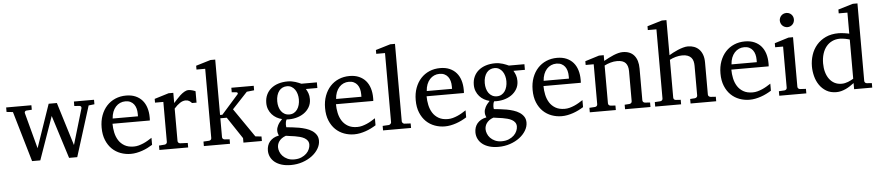

<svg xmlns="http://www.w3.org/2000/svg" viewBox="-49 -1084 7614 1661"><g transform="rotate(-5 3757.5 -254.0)"><path d="M722.2 -437 585 0H514.2L396 -374L264.2 0H192.9L64.9 -437L9.8 -442.9V-481.9H229V-442.9L182.1 -439.9Q173.8 -439 169.2 -432.6Q164.6 -426.3 167 -418L250 -106.9L378.9 -481.9H450.2L565.9 -106.9L658.2 -418Q660.6 -425.8 656.5 -432.4Q652.3 -439 644 -439.9L598.1 -442.9V-481.9H772.9V-442.9Z M1239.3 -49.8Q1218.3 -36.6 1195.6 -25.4Q1172.9 -14.2 1148.7 -5.9Q1124.5 2.4 1099.6 7.3Q1074.7 12.2 1049.3 12.2Q1003.9 12.2 961.9 -3.2Q919.9 -18.6 887.9 -49.3Q856 -80.1 836.7 -126.7Q817.4 -173.3 817.4 -235.8Q817.4 -294.4 835 -342Q852.5 -389.6 883.8 -423.6Q915 -457.5 958 -475.8Q1001 -494.1 1052.2 -494.1Q1098.6 -494.1 1133.8 -478.8Q1168.9 -463.4 1192.4 -436.3Q1215.8 -409.2 1227.5 -371.3Q1239.3 -333.5 1239.3 -289.1V-275.9Q1239.3 -268.1 1238.3 -261.2H914.1Q914.1 -223.1 922.1 -185.1Q930.2 -147 949.2 -116.7Q968.3 -86.4 1000.5 -67.6Q1032.7 -48.8 1081.1 -48.8Q1102.5 -48.8 1123.5 -54.4Q1144.5 -60.1 1164.8 -68.8Q1185.1 -77.6 1203.6 -88.6Q1222.2 -99.6 1239.3 -110.8ZM1139.2 -328.1Q1139.2 -353 1133.3 -374.3Q1127.4 -395.5 1115.5 -411.1Q1103.5 -426.8 1085.2 -435.8Q1066.9 -444.8 1042 -444.8Q1017.1 -444.8 995.6 -435.3Q974.1 -425.8 957.8 -407.7Q941.4 -389.6 931.4 -364Q921.4 -338.4 919.4 -306.2H1139.2Z M1615.2 -379.9Q1605.5 -391.1 1592.8 -399.2Q1580.1 -407.2 1561.5 -407.2Q1537.1 -407.2 1512.2 -390.9Q1487.3 -374.5 1461.4 -345.2V-64Q1461.4 -54.7 1467.3 -48.8Q1473.1 -43 1482.4 -42L1548.3 -39.1V0H1298.3V-38.1L1347.7 -42Q1356.4 -43 1362.5 -48.8Q1368.7 -54.7 1368.7 -64V-411.1H1296.4V-443.8L1420.4 -481.9H1461.4V-393.1Q1472.2 -404.8 1487.5 -422.1Q1502.9 -439.5 1520.5 -455.6Q1538.1 -471.7 1556.9 -482.9Q1575.7 -494.1 1593.3 -494.1Q1601.1 -494.1 1609.9 -492.7Q1618.7 -491.2 1627 -489Q1635.3 -486.8 1642.3 -484.1Q1649.4 -481.4 1654.3 -479V-379.9Z M2028.3 0V-39.1L1903.3 -227.1H1847.7V-64Q1847.7 -54.7 1853.5 -48.8Q1859.4 -43 1868.7 -42L1911.6 -39.1V0H1684.6V-39.1L1733.4 -42Q1742.7 -43 1748.5 -48.8Q1754.4 -54.7 1754.4 -64V-665H1678.7V-698.2L1806.6 -736.8H1847.7V-255.9H1867.7L2014.6 -421.9Q2018.6 -426.8 2015.9 -432.4Q2013.2 -438 2006.3 -439L1965.3 -442.9V-481.9H2159.7V-442.9L2095.7 -436L1963.4 -294.9L2135.7 -44.9L2188.5 -39.1V0Z M2594.7 66.9Q2594.7 46.4 2584.5 32Q2574.2 17.6 2557.4 8.3Q2540.5 -1 2519.3 -6.6Q2498 -12.2 2476.3 -15.9Q2454.6 -19.5 2434.1 -21.7Q2413.6 -23.9 2398.9 -26.9Q2377 -19 2362.3 -8.1Q2347.7 2.9 2338.9 15.6Q2330.1 28.3 2326.4 41.5Q2322.8 54.7 2322.8 66.9Q2322.8 85 2330.6 105.5Q2338.4 126 2354.5 143.1Q2370.6 160.2 2395.3 171.6Q2419.9 183.1 2453.6 183.1Q2489.3 183.1 2515.9 171.6Q2542.5 160.2 2560.1 143.1Q2577.6 126 2586.2 105.5Q2594.7 85 2594.7 66.9ZM2538.6 -331.1Q2538.6 -354.5 2532.5 -376.7Q2526.4 -398.9 2514.6 -415.8Q2502.9 -432.6 2485.6 -442.9Q2468.3 -453.1 2445.8 -453.1Q2424.8 -453.1 2407.2 -444.8Q2389.6 -436.5 2377.2 -420.7Q2364.7 -404.8 2357.7 -381.8Q2350.6 -358.9 2350.6 -330.1Q2350.6 -305.2 2356.7 -283Q2362.8 -260.7 2374.8 -244.1Q2386.7 -227.5 2404.5 -217.8Q2422.4 -208 2445.8 -208Q2468.3 -208 2485.6 -217.8Q2502.9 -227.5 2514.6 -244.1Q2526.4 -260.7 2532.5 -283.2Q2538.6 -305.7 2538.6 -331.1ZM2606.9 -415Q2618.2 -397 2626 -375.7Q2633.8 -354.5 2633.8 -325.2Q2633.8 -285.6 2615.7 -254.9Q2597.7 -224.1 2567.6 -203.6Q2537.6 -183.1 2498.8 -173.6Q2460 -164.1 2418 -167Q2412.1 -157.2 2409.9 -146Q2407.7 -134.8 2407.5 -125Q2407.2 -115.2 2408.2 -108.2Q2409.2 -101.1 2409.7 -100.1Q2432.1 -97.7 2460.9 -94.7Q2489.7 -91.8 2519.8 -86.2Q2549.8 -80.6 2578.9 -71.3Q2607.9 -62 2630.4 -47.1Q2652.8 -32.2 2666.7 -11Q2680.7 10.3 2680.7 40Q2680.7 75.7 2660.4 109.6Q2640.1 143.6 2605 170.2Q2569.8 196.8 2522.5 212.9Q2475.1 229 2420.9 229Q2376 229 2341.1 218.3Q2306.2 207.5 2282.2 188.5Q2258.3 169.4 2245.6 143.3Q2232.9 117.2 2232.9 86.9Q2232.9 64.9 2239.3 45.2Q2245.6 25.4 2258.8 9.5Q2272 -6.3 2291.7 -17.8Q2311.5 -29.3 2338.9 -34.2Q2335.9 -42 2334 -47.1Q2332 -52.2 2330.8 -56.9Q2329.6 -61.5 2329.1 -66.7Q2328.6 -71.8 2328.6 -80.1Q2328.6 -99.6 2340.6 -123.3Q2352.5 -147 2378.9 -173.8Q2354 -179.7 2331.5 -192.4Q2309.1 -205.1 2292 -224.4Q2274.9 -243.7 2264.9 -268.8Q2254.9 -293.9 2254.9 -324.2Q2254.9 -363.8 2269.5 -395.3Q2284.2 -426.8 2310.5 -448.7Q2336.9 -470.7 2373.8 -482.4Q2410.6 -494.1 2455.6 -494.1Q2473.1 -494.1 2490 -491.2Q2506.8 -488.3 2521.7 -483.6Q2536.6 -479 2549.3 -473.6Q2562 -468.3 2571.8 -463.9H2706.5V-415Z M3179.7 -49.8Q3158.7 -36.6 3136 -25.4Q3113.3 -14.2 3089.1 -5.9Q3064.9 2.4 3040 7.3Q3015.1 12.2 2989.7 12.2Q2944.3 12.2 2902.3 -3.2Q2860.4 -18.6 2828.4 -49.3Q2796.4 -80.1 2777.1 -126.7Q2757.8 -173.3 2757.8 -235.8Q2757.8 -294.4 2775.4 -342Q2793 -389.6 2824.2 -423.6Q2855.5 -457.5 2898.4 -475.8Q2941.4 -494.1 2992.7 -494.1Q3039.1 -494.1 3074.2 -478.8Q3109.4 -463.4 3132.8 -436.3Q3156.2 -409.2 3168 -371.3Q3179.7 -333.5 3179.7 -289.1V-275.9Q3179.7 -268.1 3178.7 -261.2H2854.5Q2854.5 -223.1 2862.5 -185.1Q2870.6 -147 2889.6 -116.7Q2908.7 -86.4 2940.9 -67.6Q2973.1 -48.8 3021.5 -48.8Q3043 -48.8 3064 -54.4Q3085 -60.1 3105.2 -68.8Q3125.5 -77.6 3144 -88.6Q3162.6 -99.6 3179.7 -110.8ZM3079.6 -328.1Q3079.6 -353 3073.7 -374.3Q3067.9 -395.5 3055.9 -411.1Q3043.9 -426.8 3025.6 -435.8Q3007.3 -444.8 2982.4 -444.8Q2957.5 -444.8 2936 -435.3Q2914.6 -425.8 2898.2 -407.7Q2881.8 -389.6 2871.8 -364Q2861.8 -338.4 2859.9 -306.2H3079.6Z M3240.7 0V-39.1L3293.9 -42Q3300.8 -42 3308.3 -49.1Q3315.9 -56.2 3315.9 -63V-665H3239.7V-698.2L3367.7 -736.8H3408.7V-63Q3408.7 -56.2 3415.8 -49.1Q3422.9 -42 3429.7 -42L3483.9 -39.1V0Z M3966.8 -49.8Q3945.8 -36.6 3923.1 -25.4Q3900.4 -14.2 3876.2 -5.9Q3852.1 2.4 3827.1 7.3Q3802.2 12.2 3776.9 12.2Q3731.4 12.2 3689.5 -3.2Q3647.5 -18.6 3615.5 -49.3Q3583.5 -80.1 3564.2 -126.7Q3544.9 -173.3 3544.9 -235.8Q3544.9 -294.4 3562.5 -342Q3580.1 -389.6 3611.3 -423.6Q3642.6 -457.5 3685.5 -475.8Q3728.5 -494.1 3779.8 -494.1Q3826.2 -494.1 3861.3 -478.8Q3896.5 -463.4 3919.9 -436.3Q3943.4 -409.2 3955.1 -371.3Q3966.8 -333.5 3966.8 -289.1V-275.9Q3966.8 -268.1 3965.8 -261.2H3641.6Q3641.6 -223.1 3649.7 -185.1Q3657.7 -147 3676.8 -116.7Q3695.8 -86.4 3728 -67.6Q3760.3 -48.8 3808.6 -48.8Q3830.1 -48.8 3851.1 -54.4Q3872.1 -60.1 3892.3 -68.8Q3912.6 -77.6 3931.2 -88.6Q3949.7 -99.6 3966.8 -110.8ZM3866.7 -328.1Q3866.7 -353 3860.8 -374.3Q3855 -395.5 3843 -411.1Q3831.1 -426.8 3812.7 -435.8Q3794.4 -444.8 3769.5 -444.8Q3744.6 -444.8 3723.1 -435.3Q3701.7 -425.8 3685.3 -407.7Q3668.9 -389.6 3658.9 -364Q3648.9 -338.4 3647 -306.2H3866.7Z M4397 66.9Q4397 46.4 4386.7 32Q4376.5 17.6 4359.6 8.3Q4342.8 -1 4321.5 -6.6Q4300.3 -12.2 4278.6 -15.9Q4256.8 -19.5 4236.3 -21.7Q4215.8 -23.9 4201.2 -26.9Q4179.2 -19 4164.6 -8.1Q4149.9 2.9 4141.1 15.6Q4132.3 28.3 4128.7 41.5Q4125 54.7 4125 66.9Q4125 85 4132.8 105.5Q4140.6 126 4156.7 143.1Q4172.9 160.2 4197.5 171.6Q4222.2 183.1 4255.9 183.1Q4291.5 183.1 4318.1 171.6Q4344.7 160.2 4362.3 143.1Q4379.9 126 4388.4 105.5Q4397 85 4397 66.9ZM4340.8 -331.1Q4340.8 -354.5 4334.7 -376.7Q4328.6 -398.9 4316.9 -415.8Q4305.2 -432.6 4287.8 -442.9Q4270.5 -453.1 4248 -453.1Q4227.1 -453.1 4209.5 -444.8Q4191.9 -436.5 4179.4 -420.7Q4167 -404.8 4159.9 -381.8Q4152.8 -358.9 4152.8 -330.1Q4152.8 -305.2 4158.9 -283Q4165 -260.7 4177 -244.1Q4189 -227.5 4206.8 -217.8Q4224.6 -208 4248 -208Q4270.5 -208 4287.8 -217.8Q4305.2 -227.5 4316.9 -244.1Q4328.6 -260.7 4334.7 -283.2Q4340.8 -305.7 4340.8 -331.1ZM4409.2 -415Q4420.4 -397 4428.2 -375.7Q4436 -354.5 4436 -325.2Q4436 -285.6 4418 -254.9Q4399.9 -224.1 4369.9 -203.6Q4339.8 -183.1 4301 -173.6Q4262.2 -164.1 4220.2 -167Q4214.4 -157.2 4212.2 -146Q4210 -134.8 4209.7 -125Q4209.5 -115.2 4210.4 -108.2Q4211.4 -101.1 4211.9 -100.1Q4234.4 -97.7 4263.2 -94.7Q4292 -91.8 4322 -86.2Q4352.1 -80.6 4381.1 -71.3Q4410.2 -62 4432.6 -47.1Q4455.1 -32.2 4469 -11Q4482.9 10.3 4482.9 40Q4482.9 75.7 4462.6 109.6Q4442.4 143.6 4407.2 170.2Q4372.1 196.8 4324.7 212.9Q4277.3 229 4223.1 229Q4178.2 229 4143.3 218.3Q4108.4 207.5 4084.5 188.5Q4060.5 169.4 4047.9 143.3Q4035.2 117.2 4035.2 86.9Q4035.2 64.9 4041.5 45.2Q4047.9 25.4 4061 9.5Q4074.2 -6.3 4094 -17.8Q4113.8 -29.3 4141.1 -34.2Q4138.2 -42 4136.2 -47.1Q4134.3 -52.2 4133.1 -56.9Q4131.8 -61.5 4131.3 -66.7Q4130.9 -71.8 4130.9 -80.1Q4130.9 -99.6 4142.8 -123.3Q4154.8 -147 4181.2 -173.8Q4156.2 -179.7 4133.8 -192.4Q4111.3 -205.1 4094.2 -224.4Q4077.1 -243.7 4067.1 -268.8Q4057.1 -293.9 4057.1 -324.2Q4057.1 -363.8 4071.8 -395.3Q4086.4 -426.8 4112.8 -448.7Q4139.2 -470.7 4176 -482.4Q4212.9 -494.1 4257.8 -494.1Q4275.4 -494.1 4292.2 -491.2Q4309.1 -488.3 4324 -483.6Q4338.9 -479 4351.6 -473.6Q4364.3 -468.3 4374 -463.9H4508.8V-415Z M4981.9 -49.8Q4960.9 -36.6 4938.2 -25.4Q4915.5 -14.2 4891.4 -5.9Q4867.2 2.4 4842.3 7.3Q4817.4 12.2 4792 12.2Q4746.6 12.2 4704.6 -3.2Q4662.6 -18.6 4630.6 -49.3Q4598.6 -80.1 4579.3 -126.7Q4560.1 -173.3 4560.1 -235.8Q4560.1 -294.4 4577.6 -342Q4595.2 -389.6 4626.5 -423.6Q4657.7 -457.5 4700.7 -475.8Q4743.7 -494.1 4794.9 -494.1Q4841.3 -494.1 4876.5 -478.8Q4911.6 -463.4 4935.1 -436.3Q4958.5 -409.2 4970.2 -371.3Q4981.9 -333.5 4981.9 -289.1V-275.9Q4981.9 -268.1 4981 -261.2H4656.7Q4656.7 -223.1 4664.8 -185.1Q4672.9 -147 4691.9 -116.7Q4710.9 -86.4 4743.2 -67.6Q4775.4 -48.8 4823.7 -48.8Q4845.2 -48.8 4866.2 -54.4Q4887.2 -60.1 4907.5 -68.8Q4927.7 -77.6 4946.3 -88.6Q4964.8 -99.6 4981.9 -110.8ZM4881.8 -328.1Q4881.8 -353 4876 -374.3Q4870.1 -395.5 4858.2 -411.1Q4846.2 -426.8 4827.9 -435.8Q4809.6 -444.8 4784.7 -444.8Q4759.8 -444.8 4738.3 -435.3Q4716.8 -425.8 4700.4 -407.7Q4684.1 -389.6 4674.1 -364Q4664.1 -338.4 4662.1 -306.2H4881.8Z M5342.3 0V-39.1L5384.3 -42Q5393.1 -43 5399.2 -48.8Q5405.3 -54.7 5405.3 -64V-324.2Q5405.3 -371.6 5383.3 -396.2Q5361.3 -420.9 5309.1 -420.9Q5280.3 -420.9 5252.4 -412.8Q5224.6 -404.8 5199.2 -392.1V-64Q5199.2 -54.7 5205.1 -48.8Q5210.9 -43 5220.2 -42L5262.2 -39.1V0H5036.1V-39.1L5085 -42Q5094.2 -43 5100.1 -48.8Q5106 -54.7 5106 -64V-411.1H5036.1V-443.8L5158.2 -481.9H5199.2V-432.1Q5220.2 -443.8 5241.9 -455.1Q5263.7 -466.3 5285.2 -475.1Q5306.6 -483.9 5326.7 -489Q5346.7 -494.1 5364.3 -494.1Q5429.7 -494.1 5463.9 -453.6Q5498 -413.1 5498 -339.8V-64Q5498 -54.7 5504.2 -48.8Q5510.3 -43 5519 -42L5563 -39.1V0Z M5911.1 0V-39.1L5952.1 -42Q5960.9 -43 5967.5 -48.8Q5974.1 -54.7 5974.1 -64V-321.8Q5974.1 -343.3 5969.5 -361.3Q5964.8 -379.4 5953.4 -392.6Q5941.9 -405.8 5922.9 -413.3Q5903.8 -420.9 5875 -420.9Q5861.8 -420.9 5847.2 -418.7Q5832.5 -416.5 5818.1 -412.6Q5803.7 -408.7 5790.3 -403.3Q5776.9 -397.9 5766.1 -392.1V-64Q5766.1 -54.7 5771.5 -48.8Q5776.9 -43 5786.1 -42L5829.1 -39.1V0H5604V-39.1L5651.9 -42Q5661.1 -43 5667 -48.8Q5672.9 -54.7 5672.9 -64V-665H5598.1V-698.2L5726.1 -736.8H5766.1V-432.1Q5779.8 -440.4 5799.8 -451.2Q5819.8 -461.9 5842.5 -471.4Q5865.2 -481 5888.4 -487.5Q5911.6 -494.1 5931.2 -494.1Q5960 -494.1 5984.6 -484.9Q6009.3 -475.6 6027.6 -457Q6045.9 -438.5 6056.4 -409.9Q6066.9 -381.3 6066.9 -342.8V-64Q6066.9 -54.7 6073.5 -48.8Q6080.1 -43 6088.9 -42L6133.8 -39.1V0Z M6613.3 -49.8Q6592.3 -36.6 6569.6 -25.4Q6546.9 -14.2 6522.7 -5.9Q6498.5 2.4 6473.6 7.3Q6448.7 12.2 6423.3 12.2Q6377.9 12.2 6335.9 -3.2Q6293.9 -18.6 6262 -49.3Q6230 -80.1 6210.7 -126.7Q6191.4 -173.3 6191.4 -235.8Q6191.4 -294.4 6209 -342Q6226.6 -389.6 6257.8 -423.6Q6289.1 -457.5 6332 -475.8Q6375 -494.1 6426.3 -494.1Q6472.7 -494.1 6507.8 -478.8Q6543 -463.4 6566.4 -436.3Q6589.8 -409.2 6601.6 -371.3Q6613.3 -333.5 6613.3 -289.1V-275.9Q6613.3 -268.1 6612.3 -261.2H6288.1Q6288.1 -223.1 6296.1 -185.1Q6304.2 -147 6323.2 -116.7Q6342.3 -86.4 6374.5 -67.6Q6406.7 -48.8 6455.1 -48.8Q6476.6 -48.8 6497.6 -54.4Q6518.6 -60.1 6538.8 -68.8Q6559.1 -77.6 6577.6 -88.6Q6596.2 -99.6 6613.3 -110.8ZM6513.2 -328.1Q6513.2 -353 6507.3 -374.3Q6501.5 -395.5 6489.5 -411.1Q6477.5 -426.8 6459.2 -435.8Q6440.9 -444.8 6416 -444.8Q6391.1 -444.8 6369.6 -435.3Q6348.1 -425.8 6331.8 -407.7Q6315.4 -389.6 6305.4 -364Q6295.4 -338.4 6293.5 -306.2H6513.2Z M6681.6 0V-39.1L6730.5 -42Q6739.7 -43 6745.6 -48.8Q6751.5 -54.7 6751.5 -64V-420.9H6682.6V-456.1L6804.7 -494.1H6844.2V-64Q6844.2 -54.7 6850.3 -48.8Q6856.4 -43 6865.2 -42L6916.5 -39.1V0ZM6865.2 -647Q6865.2 -634.3 6860.6 -622.8Q6856 -611.3 6847.7 -603Q6839.4 -594.7 6828.4 -589.8Q6817.4 -585 6804.7 -585Q6792 -585 6780.5 -589.8Q6769 -594.7 6760.7 -603Q6752.4 -611.3 6747.6 -622.8Q6742.7 -634.3 6742.7 -647Q6742.7 -659.7 6747.6 -670.9Q6752.4 -682.1 6760.7 -690.4Q6769 -698.7 6780.5 -703.4Q6792 -708 6804.7 -708Q6817.4 -708 6828.4 -703.4Q6839.4 -698.7 6847.7 -690.4Q6856 -682.1 6860.6 -670.9Q6865.2 -659.7 6865.2 -647Z M7331.5 -431.2Q7325.2 -433.1 7315.2 -435.8Q7305.2 -438.5 7293.7 -440.7Q7282.2 -442.9 7269.8 -444.3Q7257.3 -445.8 7246.6 -445.8Q7209.5 -445.8 7179.2 -431.4Q7148.9 -417 7127.7 -390.9Q7106.4 -364.7 7095 -327.6Q7083.5 -290.5 7083.5 -245.1Q7083.5 -204.1 7093.3 -169.7Q7103 -135.3 7121.6 -109.9Q7140.1 -84.5 7167 -70.3Q7193.8 -56.2 7228.5 -56.2Q7243.7 -56.2 7257.8 -59.3Q7272 -62.5 7285.2 -67.6Q7298.3 -72.8 7310.1 -78.9Q7321.8 -85 7331.5 -90.8ZM7331.5 0V-53.2Q7314.5 -40 7296.1 -28.1Q7277.8 -16.1 7258.5 -7.3Q7239.3 1.5 7219 6.8Q7198.7 12.2 7176.8 12.2Q7126.5 12.2 7090.1 -9.5Q7053.7 -31.2 7030.3 -65.7Q7006.8 -100.1 6995.8 -142.8Q6984.9 -185.5 6984.9 -228Q6984.9 -278.8 7000.5 -326.9Q7016.1 -375 7047.9 -412.1Q7079.6 -449.2 7127.4 -471.7Q7175.3 -494.1 7239.7 -494.1Q7251.5 -494.1 7265.1 -492.7Q7278.8 -491.2 7291.7 -489.5Q7304.7 -487.8 7315.2 -485.6Q7325.7 -483.4 7331.5 -481.9V-665H7255.9V-698.2L7384.8 -736.8H7424.8V-64Q7424.8 -54.7 7430.7 -48.8Q7436.5 -43 7445.8 -42L7488.8 -39.1V0Z"/></g></svg>

Font: Charis SIL Am
Style: Regular
Weight: 400
Foundry: SIL International
Version: Version 5.000